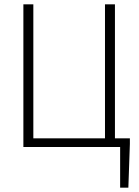

<svg xmlns="http://www.w3.org/2000/svg" viewBox="-20 -679 640 887"><path d="M88 0V-659H134V-40H465V-659H511V-40H580V-14L573 188H535V0Z"/></svg>

Font: Source Code Pro Light
Style: Regular
Weight: 300
Monospace: yes
Designer: Paul D. Hunt, Teo Tuominen
Foundry: Adobe Systems Incorporated
Version: Version 2.030;PS 1.000;hotconv 16.6.51;makeotf.lib2.5.65220